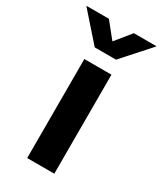

<svg xmlns="http://www.w3.org/2000/svg" viewBox="-247 -818 752 889"><g transform="rotate(30 128.5 -374.0)"><path d="M56.2 0V-529.3H201.2V0ZM61.5 -747.6 127.9 -665 194.8 -747.6H314.9V-745.6L184.6 -600.1H70.8L-57.6 -745.6V-747.6Z"/></g></svg>

Font: Inter 24pt
Style: Bold
Weight: 700
Designer: Rasmus Andersson
Foundry: rsms
Version: Version 4.001;git-66647c0bb